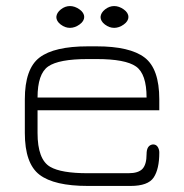

<svg xmlns="http://www.w3.org/2000/svg" viewBox="-20 -614 606 634"><path d="M312 -558Q313 -572 327 -583Q341 -594 357 -594Q373 -594 388.5 -583Q404 -572 404 -558Q404 -544 388.5 -533Q373 -522 357 -522Q341 -522 326.5 -533Q312 -544 312 -558ZM166 -558Q167 -572 181 -583Q195 -594 211 -594Q227 -594 242.5 -583Q258 -572 258 -558Q258 -544 242.5 -533Q227 -522 211 -522Q195 -522 180.5 -533Q166 -544 166 -558ZM506 -286V-250H104V-175Q104 -87 146 -63Q182 -42 270 -42H404Q437 -42 450.5 -56.5Q464 -71 464 -105Q464 -134 484 -137Q500 -138 505 -119Q506 -115 506 -110Q506 -56 487.5 -28Q469 0 411 0H270Q159 0 110.5 -37Q62 -74 62 -175V-286Q62 -387 110.5 -424Q159 -461 270 -461H299Q409 -461 457.5 -424Q506 -387 506 -286ZM299 -419H270Q174 -419 139 -394.5Q104 -370 104 -292H464Q464 -370 429 -394.5Q394 -419 299 -419Z"/></svg>

Font: Jura Light
Style: Regular
Weight: 300
Designer: Daniel Johnson, Alexei Vanyashin
Foundry: Daniel Johnson
Version: Version 5.103